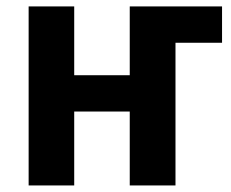

<svg xmlns="http://www.w3.org/2000/svg" viewBox="-20 -566 704 586"><path d="M67.4 0V-546.4H206.5V-336.4H376V-546.4H657.7V-435.5H515.6V0H376V-225.6H206.5V0Z"/></svg>

Font: Open Sans SemiCondensed
Style: Bold
Weight: 700
Width: 4
Designer: Monotype Design Team
Foundry: Monotype Imaging Inc.
Version: Version 3.003